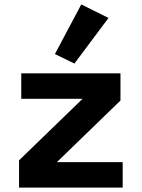

<svg xmlns="http://www.w3.org/2000/svg" viewBox="-20 -847 640 867"><path d="M66 0V-123L353 -401H76V-516H524V-393L237 -115H534V0ZM316 -560 228 -603 347 -827 470 -766Z"/></svg>

Font: iA Writer Quattro V
Style: Regular
Weight: 400
Designer: Mike Abbink, Paul van der Laan, Pieter van Rosmalen, Oliver Reichenstein
Foundry: Information Architects Inc.
Version: Version 2.000